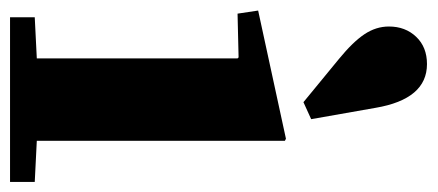

<svg xmlns="http://www.w3.org/2000/svg" viewBox="-260 -592 850 373"><g transform="rotate(90 164.5 -405.0)"><path d="M247 -536 251 -534V-52L331 -48V0H11V-48L91 -52V-442L89 -444L4 -442L-2 -482ZM29 -736Q29 -768 49 -789Q69 -810 102 -810Q170 -810 187 -710L209 -585L176 -570L92 -639Q59 -666 44 -688.5Q29 -711 29 -736Z"/></g></svg>

Font: Minipax
Style: Bold
Weight: 700
Designer: Raphaël Ronot, Igor Stepanchenko (Cyrillic)
Foundry: steppetype
Version: Version 1.002